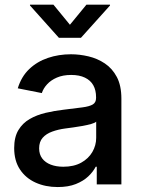

<svg xmlns="http://www.w3.org/2000/svg" viewBox="-20 -775 599 807"><path d="M222.7 11.2Q170.9 11.2 129.4 -7.6Q87.9 -26.4 63.7 -63Q39.6 -99.6 39.6 -152.8Q39.6 -198.7 57.4 -228.3Q75.2 -257.8 105 -274.9Q134.8 -292 172.1 -300.8Q209.5 -309.6 248.5 -314Q296.9 -319.8 326.4 -323.7Q356 -327.6 369.9 -335.9Q383.8 -344.2 383.8 -363.3V-366.2Q383.8 -396 372.1 -416.7Q360.4 -437.5 336.9 -448.7Q313.5 -460 279.3 -460Q244.6 -460 219.2 -449Q193.8 -438 178 -420.7Q162.1 -403.3 155.8 -383.8L54.7 -403.8Q69.8 -453.1 102.8 -484.6Q135.7 -516.1 181.2 -531.5Q226.6 -546.9 278.3 -546.9Q314.5 -546.9 351.8 -538.1Q389.2 -529.3 420.7 -508.3Q452.1 -487.3 471.2 -451.2Q490.2 -415 490.2 -360.4V0H386.7V-74.2H382.3Q371.6 -53.2 351.1 -33.7Q330.6 -14.2 298.8 -1.5Q267.1 11.2 222.7 11.2ZM246.1 -74.2Q290.5 -74.2 321.3 -91.3Q352.1 -108.4 368.2 -136.2Q384.3 -164.1 384.3 -195.8V-263.7Q378.9 -258.3 363.3 -253.9Q347.7 -249.5 327.6 -245.8Q307.6 -242.2 288.1 -239.5Q268.6 -236.8 253.9 -234.9Q224.6 -231 199.5 -221.9Q174.3 -212.9 159.4 -196Q144.5 -179.2 144.5 -151.4Q144.5 -126 157.5 -108.9Q170.4 -91.8 193.4 -83Q216.3 -74.2 246.1 -74.2ZM204.6 -755.4 273.9 -670.9 343.3 -755.4H442.4V-752L320.3 -616.2H227.5L106 -752V-755.4Z"/></svg>

Font: Inter 18pt Medium
Style: Regular
Weight: 500
Designer: Rasmus Andersson
Foundry: rsms
Version: Version 4.001;git-66647c0bb